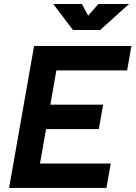

<svg xmlns="http://www.w3.org/2000/svg" viewBox="-20 -918 662 938"><path d="M24.4 0H500L521 -119.1H175.3L205.1 -287.6H462.9L483.9 -406.7H226.1L255.4 -574.2H601.1L622.1 -693.4H146.5L125.5 -574.2ZM336.4 -771.5H469.2L610.4 -898.4H460.4L410.6 -841.3L380.4 -898.4H240.2Z"/></svg>

Font: Cascadia Code
Style: Bold Italic
Weight: 700
Italic angle: -10°
Monospace: yes
Designer: Aaron Bell
Foundry: Saja Typeworks
Version: Version 2404.023